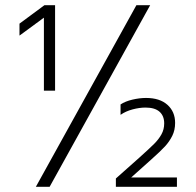

<svg xmlns="http://www.w3.org/2000/svg" viewBox="-20 -719 756 739"><path d="M149 -651 55 -582V-628L151 -699H192V-370H149ZM505 -699H558L171 0H118ZM426 -32 516 -112Q556 -148 573.5 -165.5Q591 -183 601.5 -202Q612 -221 612 -244Q612 -273 594 -289Q576 -305 540 -305Q517 -305 490.5 -298Q464 -291 444 -277V-317Q462 -329 489.5 -335.5Q517 -342 542 -342Q595 -342 624.5 -315.5Q654 -289 654 -246Q654 -218 643 -196Q632 -174 615 -155.5Q598 -137 561 -104L485 -36H661V0H426Z"/></svg>

Font: Prompt ExtraLight
Style: Regular
Weight: 275
Designer: Katatrad Team
Foundry: CadsonDemak
Version: Version 1.000